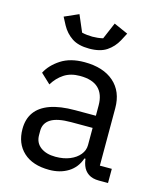

<svg xmlns="http://www.w3.org/2000/svg" viewBox="-113 -824 760 916"><g transform="rotate(15 267.0 -365.5)"><path d="M505 0H460Q428 0 408 -13.5Q388 -27 379 -51Q370 -75 370 -106V-113L401 -84H366Q350 -37 310.5 -12.5Q271 12 217 12Q135 12 89.5 -30Q44 -72 44 -144Q44 -193 68 -226.5Q92 -260 140.5 -277.5Q189 -295 264 -295H366V-346Q366 -401 336 -430Q306 -459 244 -459Q198 -459 166 -438Q134 -417 113 -382L65 -427Q86 -468 132 -498Q178 -528 248 -528Q341 -528 393.5 -482Q446 -436 446 -354V-70H505ZM366 -235H260Q192 -235 160 -215Q128 -195 128 -157V-136Q128 -98 156 -77Q184 -56 230 -56Q270 -56 300.5 -68.5Q331 -81 348.5 -102.5Q366 -124 366 -150ZM252 -596Q198 -596 166 -617.5Q134 -639 115 -674L95 -712L165 -743L200 -661Q212 -658 226 -656.5Q240 -655 252 -655Q264 -655 278 -656.5Q292 -658 304 -661L339 -743L409 -712L389 -674Q370 -639 338 -617.5Q306 -596 252 -596Z"/></g></svg>

Font: IBM Plex Sans Var
Style: Regular
Weight: 400
Designer: Mike Abbink, Paul van der Laan, Pieter van Rosmalen
Foundry: Bold Monday
Version: Version 3.000